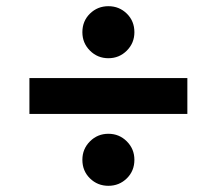

<svg xmlns="http://www.w3.org/2000/svg" viewBox="-20 -663 700 620"><path d="M75 -411H585V-295H75ZM330 -231Q365 -231 389.5 -206.5Q414 -182 414 -147Q414 -111 389.5 -87Q365 -63 330 -63Q295 -63 270.5 -87Q246 -111 246 -147Q246 -182 270.5 -206.5Q295 -231 330 -231ZM330 -643Q365 -643 389.5 -619Q414 -595 414 -559Q414 -524 389.5 -499.5Q365 -475 330 -475Q295 -475 270.5 -499.5Q246 -524 246 -559Q246 -595 270.5 -619Q295 -643 330 -643Z"/></svg>

Font: Application Semibold
Style: Regular
Weight: 600
Designer: Wei Huang
Foundry: Wei Huang
Version: Version 0.012